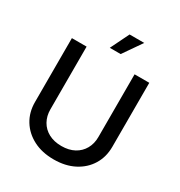

<svg xmlns="http://www.w3.org/2000/svg" viewBox="-214 -1083 1166 1242"><g transform="rotate(30 368.5 -462.0)"><path d="M547.9 -727.5H657.7V-250Q657.7 -173.8 621.8 -115Q585.9 -56.2 521 -22.5Q456.1 11.2 369.1 11.2Q281.7 11.2 216.8 -22.5Q151.9 -56.2 115.7 -115Q79.6 -173.8 79.6 -250V-727.5H189.5V-258.8Q189.5 -209.5 211.2 -170.9Q232.9 -132.3 273.4 -110.6Q314 -88.9 369.1 -88.9Q424.3 -88.9 464.4 -110.6Q504.4 -132.3 526.1 -170.9Q547.9 -209.5 547.9 -258.8ZM323.2 -795.9 391.1 -934.6H500.5L404.3 -795.9Z"/></g></svg>

Font: Inter V
Style: Weight 500 Optical size 14.0
Weight: 500
Designer: Rasmus Andersson
Foundry: rsms
Version: Version 4.000;git-4fc901f